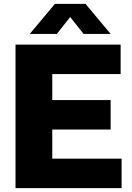

<svg xmlns="http://www.w3.org/2000/svg" viewBox="-20 -970 683 990"><path d="M60 0V-740H602V-588H249.5V-152H607V0ZM172.5 -302V-454H550.5V-302ZM133.5 -795 263 -950H421L550.5 -795H411L328 -900H356L273 -795Z"/></svg>

Font: Encode Sans Condensed Thin ExtraBold
Style: Regular
Weight: 800
Version: Version 3.002